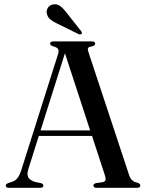

<svg xmlns="http://www.w3.org/2000/svg" viewBox="-20 -898 702 918"><path d="M187.5 -11Q187.5 0 172 0H22.5Q7.5 0 7.5 -11Q7.5 -18 19 -22.5L40 -29.5Q54 -34.5 63.8 -46.8Q73.5 -59 83 -88.5L257 -637.5Q262.5 -654 258.2 -662.5Q254 -671 237 -675.5Q219.5 -681 219.5 -689Q219.5 -700 235.5 -700H419.5Q435 -700 435 -689.5Q435 -680 418.5 -676Q403.5 -673.5 401 -668.2Q398.5 -663 402.5 -650L597.5 -60.5Q607.5 -29.5 636.5 -24.5Q651 -20 651 -11Q651 0 635.5 0H442Q426.5 0 426.5 -11Q426.5 -19.5 439.5 -22.5L471 -27Q483 -30 484.5 -37.2Q486 -44.5 481.5 -60L420 -248H165.5L116 -91Q107 -63.5 115.5 -49.5Q124 -35.5 148 -28L175 -22.5Q187.5 -19 187.5 -11ZM174 -274.5H411L290.5 -643.5ZM299 -836.5 367.5 -749.5Q374 -741 370 -736.5Q365 -731 355.5 -735L256 -784Q235 -793.5 220.8 -805Q206.5 -816.5 203.5 -835.5Q201 -848.5 209.5 -861.5Q218 -874.5 235 -877Q253 -880 268 -868.8Q283 -857.5 299 -836.5Z"/></svg>

Font: Fraunces 72pt
Style: Regular
Weight: 400
Version: Version 1.000;[0bf87f6ff]